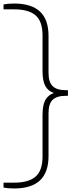

<svg xmlns="http://www.w3.org/2000/svg" viewBox="-40 -838 433 1088"><path d="M40 230Q5 230 -20 225V197H42Q121.5 197 161.2 163Q201 129 201 49V-187Q201 -241.5 216.5 -270.5Q232 -299.5 265 -311Q232 -322.5 216.5 -351.5Q201 -380.5 201 -435V-637Q201 -717.5 161.2 -751.2Q121.5 -785 42 -785H-20V-813Q5 -818 40 -818Q137 -818 186 -773Q235 -728 235 -634V-425Q235 -372 258.8 -349.5Q282.5 -327 332 -327H345V-295H332Q282.5 -295 258.8 -272.8Q235 -250.5 235 -197V46Q235 139.5 186 184.8Q137 230 40 230Z"/></svg>

Font: Encode Sans Expanded Thin
Style: Regular
Weight: 100
Width: 7
Designer: Multiple Designers
Foundry: Impallari Type
Version: Version 3.000; ttfautohint (v1.8.3) -l 8 -r 50 -G 200 -x 14 